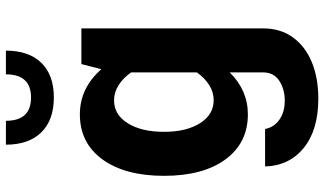

<svg xmlns="http://www.w3.org/2000/svg" viewBox="-234 -582 1049 620"><g transform="rotate(-90 290.0 -271.5)"><path d="M32.7 -265.6Q32.7 -391.6 85.7 -464.6Q138.7 -537.6 231.4 -537.6Q315.9 -537.6 377 -468.3L393.6 -532.7H508.8V54.2Q508.8 110.4 479.7 150.4Q450.7 190.4 399.7 211.4Q348.6 232.4 282.2 232.4Q180.7 232.4 123 185.5Q65.4 138.7 63 60.5H184.1Q189 88.9 213.6 106.4Q238.3 124 275.4 124Q313 124 339.8 106.2Q366.7 88.4 366.7 54.2V-53.7Q309.1 4.9 231.4 4.9Q138.7 4.9 85.7 -67.6Q32.7 -140.1 32.7 -265.6ZM174.8 -266.1Q174.8 -193.8 202.6 -149.7Q230.5 -105.5 276.9 -105.5Q302.7 -105.5 325.7 -119.9Q348.6 -134.3 366.7 -159.7V-372.1Q348.6 -397.9 325.4 -412.6Q302.2 -427.2 276.4 -427.2Q230 -427.2 202.4 -382.8Q174.8 -338.4 174.8 -266.1ZM437 -776.4Q437 -702.6 397.7 -662.1Q358.4 -621.6 285.6 -621.6Q212.9 -621.6 173.1 -662.1Q133.3 -702.6 133.3 -776.4H210.4Q210.4 -695.3 285.6 -695.3Q360.4 -695.3 360.4 -776.4Z"/></g></svg>

Font: Estedad-FD Bold
Style: Regular
Weight: 700
Designer: Amin Abedi
Version: Version 7.3